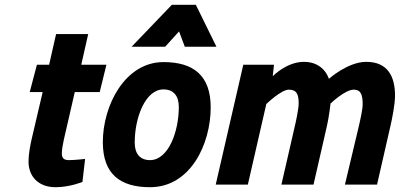

<svg xmlns="http://www.w3.org/2000/svg" viewBox="-20 -770 1668 801"><path d="M424 -500H319L348 -628H214L185 -500H134L104 -386H158L114 -198C106 -165 99 -127 99 -96C99 -37 137 11 212 11C271 11 324 -11 324 -11L335 -107C335 -107 293 -102 267 -102C246 -102 238 -111 238 -130C238 -144 242 -169 246 -186L292 -386H396Z M606 -102C564 -102 542 -129 542 -175C542 -279 586 -397 662 -397C704 -397 726 -370 726 -324C726 -220 682 -102 606 -102ZM662 -511C502 -511 409 -331 409 -177C409 -43 482 11 606 11C774 11 859 -168 859 -322C859 -456 786 -511 662 -511ZM669 -575 727 -639 751 -575H883L797 -750H697L529 -575Z M1344 -245C1352 -278 1359 -338 1359 -338C1359 -338 1419 -396 1456 -396C1486 -396 1493 -374 1493 -334C1493 -313 1481 -260 1475 -235L1419 0H1553L1609 -245C1616 -275 1628 -335 1628 -371C1628 -449 1599 -512 1508 -512C1431 -512 1352 -441 1352 -441C1352 -441 1333 -512 1248 -512C1175 -512 1118 -452 1118 -452L1123 -500H995L880 0H1014L1091 -336C1091 -336 1153 -396 1185 -396C1219 -396 1226 -375 1226 -338C1226 -315 1214 -260 1208 -235L1154 0H1288Z"/></svg>

Font: RazerF5
Style: Bold Italic
Weight: 700
Foundry: Razer Inc.
Version: Version 2